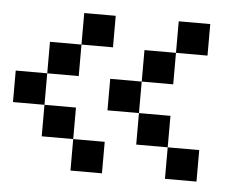

<svg xmlns="http://www.w3.org/2000/svg" viewBox="-40 -594 717 552"><g transform="rotate(5 318.0 -317.5)"><path d="M0 -363.6V-272.7H90.9V-363.6ZM90.9 -454.5V-363.6H181.8V-454.5ZM181.8 -545.5V-454.5H272.7V-545.5ZM90.9 -272.7V-181.8H181.8V-272.7ZM181.8 -181.8V-90.9H272.7V-181.8ZM272.7 -363.6V-272.7H363.6V-363.6ZM363.6 -454.5V-363.6H454.5V-454.5ZM363.6 -272.7V-181.8H454.5V-272.7ZM454.5 -545.5V-454.5H545.5V-545.5ZM454.5 -181.8V-90.9H545.5V-181.8Z"/></g></svg>

Font: Departure Mono
Style: Regular
Weight: 400
Monospace: yes
Designer: Helena Zhang
Version: Version 1.500;Glyphs 3.3.1 (3343)